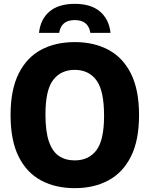

<svg xmlns="http://www.w3.org/2000/svg" viewBox="-20 -969 778 999"><path d="M369 10Q269 10 193.8 -30.2Q118.5 -70.5 76.8 -154.5Q35 -238.5 35 -370Q35 -501.5 76.8 -585.5Q118.5 -669.5 193.5 -709.8Q268.5 -750 369 -750Q469.5 -750 544.8 -709.5Q620 -669 661.8 -585Q703.5 -501 703.5 -370Q703.5 -239 661.5 -155Q619.5 -71 544.2 -30.5Q469 10 369 10ZM369 -134.5Q441.5 -134.5 481.5 -187Q521.5 -239.5 521.5 -366.5Q521.5 -498.5 481.2 -552Q441 -605.5 369 -605.5Q297 -605.5 256.8 -553.2Q216.5 -501 216.5 -373.5Q216.5 -285 234.5 -232.8Q252.5 -180.5 286.5 -157.5Q320.5 -134.5 369 -134.5ZM183 -798Q190.5 -869 237.5 -909Q284.5 -949 369 -949Q453.5 -949 500.5 -908.8Q547.5 -868.5 555 -798H450Q440 -864.5 369 -864.5Q298 -864.5 288 -798Z"/></svg>

Font: Encode Sans Semi Condensed ExtraBold
Style: Regular
Weight: 800
Width: 4
Designer: Multiple Designers
Foundry: Impallari Type
Version: Version 3.000; ttfautohint (v1.8.3) -l 8 -r 50 -G 200 -x 14 